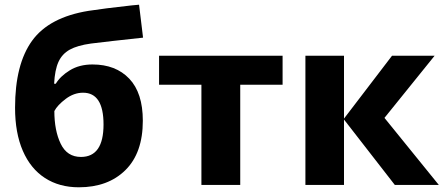

<svg xmlns="http://www.w3.org/2000/svg" viewBox="-20 -786 1885 816"><path d="M357 -740Q421 -750 539 -763L571 -766L588 -626Q439 -610 367 -601Q309 -593 276.5 -575Q244 -557 228.5 -523Q213 -489 210 -430H217Q236 -462 276.5 -487Q317 -512 373 -512Q472 -512 529.5 -451.5Q587 -391 587 -273Q587 -136 513 -63Q439 10 315 10Q232 10 171 -29.5Q110 -69 77 -145Q44 -221 44 -328Q44 -513 116.5 -613Q189 -713 357 -740ZM420 -257Q420 -392 333 -392Q294 -392 259 -365.5Q224 -339 211 -314Q211 -231 238 -175Q265 -119 324 -119Q420 -119 420 -257Z M1001 -426V0H836V-426H656V-549H1181V-426Z M1827 -549 1614 -285 1845 0H1658L1442 -278V0H1278V-549H1442V-282L1646 -549Z"/></svg>

Font: Noto Sans UI ExtraBold
Style: Regular
Weight: 800
Designer: Monotype Design Team
Foundry: Monotype Imaging Inc.
Version: Version 1.001